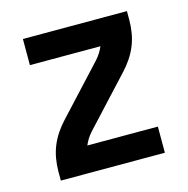

<svg xmlns="http://www.w3.org/2000/svg" viewBox="-83 -600 667 681"><g transform="rotate(-15 250.0 -260.0)"><path d="M59 0V-33Q59 -56 63 -80Q67 -104 76 -126Q85 -148 98.5 -168Q112 -188 128 -205L290 -380Q299 -390 306 -401Q313 -412 318 -424H59V-520H441V-488Q441 -464 437 -440Q433 -416 424 -394Q415 -372 401.5 -352Q388 -332 372 -315L210 -140Q201 -130 194 -119Q187 -108 182 -96H441V0Z"/></g></svg>

Font: Iosevka Curly
Style: Bold
Weight: 700
Monospace: yes
Designer: Belleve Invis
Foundry: Belleve Invis
Version: Version 22.1.2; ttfautohint (v1.8.4)